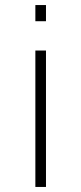

<svg xmlns="http://www.w3.org/2000/svg" viewBox="-20 -560 322 760"><path d="M120 -360V180H162V-360ZM120 -540V-476H162V-540Z"/></svg>

Font: Vela Sans ExtLt
Style: Regular
Weight: 200
Designer: Principal design: Mikhail Sharanda - project Manrope.
Design modification: Ravid Balaliev
Foundry: Mikhail Sharanda
Version: Version 1.001